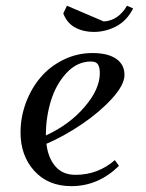

<svg xmlns="http://www.w3.org/2000/svg" viewBox="-20 -635 503 662"><path d="M50.8 -178.2Q50.8 -231 69.3 -280.8Q87.9 -330.6 120.1 -368.4Q152.3 -406.2 199.2 -429.2Q246.1 -452.1 298.8 -452.1Q351.6 -452.1 380.4 -432.4Q409.2 -412.6 409.2 -377Q409.2 -342.3 366.2 -295.2Q323.2 -248 262.2 -206.8Q201.2 -165.5 140.1 -139.2Q145.5 -91.3 170.7 -61.8Q195.8 -32.2 240.2 -32.2Q317.9 -32.2 376 -83L390.1 -63Q318.8 6.8 226.1 6.8Q146 6.8 98.4 -45.7Q50.8 -98.1 50.8 -178.2ZM138.2 -168Q219.2 -205.1 271.7 -266.4Q324.2 -327.6 324.2 -382.8Q324.2 -402.3 317.9 -412.6Q311.5 -422.9 293.9 -422.9Q245.6 -422.9 209 -383.1Q172.4 -343.3 155.3 -286.6Q138.2 -230 138.2 -169.9ZM198.2 -588.9 210.9 -615.2 337.9 -561Q387.7 -564 418 -615.2L439 -606Q418 -564 381.1 -544.4Q344.2 -524.9 303.2 -524.9Q267.1 -524.9 238.8 -540.3Q210.4 -555.7 198.2 -588.9Z"/></svg>

Font: Dihjauti
Style: Bold Italic
Weight: 700
Italic angle: -9°
Designer: T. Christopher White
Version: Version 3.0.0